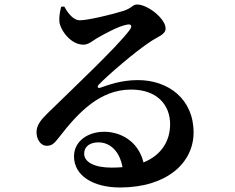

<svg xmlns="http://www.w3.org/2000/svg" viewBox="-20 -785 1040 851"><path d="M476 -42C399 -42 353 -66 353 -104C353 -135 378 -154 416 -154C471 -154 511 -111 523 -44C508 -43 493 -42 476 -42ZM251 -755C245 -730 242 -713 243 -690C246 -655 291 -587 350 -587C371 -587 388 -602 407 -614C445 -636 507 -670 544 -676C560 -679 570 -672 553 -650C501 -579 291 -381 193 -285C160 -253 144 -231 142 -204C140 -166 162 -140 184 -139C209 -138 219 -147 243 -178C328 -288 424 -388 561 -388C676 -388 735 -320 734 -232C733 -163 699 -99 616 -65C592 -163 510 -201 442 -201C368 -201 308 -158 308 -92C308 -5 395 46 512 46C718 46 837 -62 838 -196C839 -346 726 -430 591 -430C514 -430 457 -407 424 -396C414 -393 408 -400 419 -411C457 -451 580 -557 646 -600C679 -623 714 -631 714 -659C714 -702 635 -765 588 -765C567 -765 567 -750 528 -737C474 -720 369 -695 333 -695C307 -695 282 -724 265 -756Z"/></svg>

Font: Source Han Serif
Style: Bold
Weight: 700
Designer: Ryoko NISHIZUKA 西塚涼子 (kana & ideographs); Frank Grießhammer (Latin, Greek & Cyrillic); Wenlong ZHANG 张文龙 (bopomofo); San
Foundry: Adobe Systems Incorporated
Version: Version 1.001;PS 1.001;hotconv 16.6.54;makeotf.lib2.5.65590